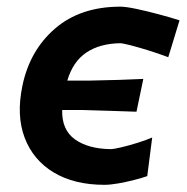

<svg xmlns="http://www.w3.org/2000/svg" viewBox="-20 -530 546 562"><path d="M286 11Q197.5 11 137.2 -25.2Q77 -61.5 52.2 -126.8Q27.5 -192 45.5 -278.5Q67 -382.5 141.2 -446.5Q215.5 -510.5 332.5 -510.5Q348 -510.5 379 -504Q410 -497.5 444.5 -488.2Q479 -479 505.5 -470.5L472.5 -362.5Q443.5 -373.5 413.5 -382.8Q383.5 -392 361 -397.8Q338.5 -403.5 331.5 -403.5Q272 -402.5 232.8 -376.2Q193.5 -350 177 -294H239Q290 -295 329.2 -296.2Q368.5 -297.5 399.5 -299L379.5 -203Q339 -204.5 303.8 -205.5Q268.5 -206.5 221 -208H162Q160.5 -150 199.2 -122.2Q238 -94.5 303 -93.5Q313 -93.5 335 -98.8Q357 -104 382 -111.8Q407 -119.5 425.5 -127.5L411 -14.5Q397 -9.5 373.8 -3.5Q350.5 2.5 326.5 6.8Q302.5 11 286 11Z"/></svg>

Font: Commissioner Loud SemiBold
Style: Italic
Weight: 600
Italic angle: -12°
Designer: Kostas Bartsokas
Foundry: Kostas Bartsokas
Version: Version 1.000; ttfautohint (v1.8.3)